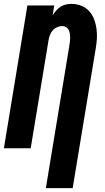

<svg xmlns="http://www.w3.org/2000/svg" viewBox="-20 -763 540 988"><path d="M216 205 337 -529Q339 -540 340 -550.5Q341 -561 341 -571.5Q341 -582 339 -592Q337 -602 332.5 -610.5Q328 -619 319 -624Q310 -629 300 -629Q287 -629 273.5 -623Q260 -617 251 -606.5Q242 -596 237 -583Q232 -570 230 -557L138 0H0L121 -735H259L251 -684Q259 -697 269 -708.5Q279 -720 292 -728.5Q305 -737 319.5 -740Q334 -743 348 -743Q374 -743 398 -733.5Q422 -724 438.5 -706Q455 -688 464 -664.5Q473 -641 476.5 -615.5Q480 -590 478.5 -563.5Q477 -537 472 -510L354 205Z"/></svg>

Font: Iosevka Curly Heavy Oblique
Style: Regular
Weight: 900
Italic angle: -9°
Monospace: yes
Designer: Belleve Invis
Foundry: Belleve Invis
Version: Version 11.1.0; ttfautohint (v1.8.3)